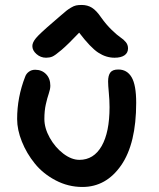

<svg xmlns="http://www.w3.org/2000/svg" viewBox="-20 -785 639 771"><path d="M165 -553.2Q143.1 -553.2 126.5 -567.9Q109.9 -582.5 109.9 -600.1Q109.9 -614.3 124.3 -631.8Q138.7 -649.4 192.9 -695.8Q205.1 -706.1 222.9 -721.7Q240.7 -737.3 247.3 -742.4Q253.9 -747.6 265.1 -754.4Q276.4 -761.2 285.6 -763.2Q294.9 -765.1 308.1 -765.1Q331.5 -765.1 349.4 -753.9Q367.2 -742.7 386.2 -714.8Q406.2 -686.5 428.5 -665Q450.7 -643.6 463.6 -635Q476.6 -626.5 485.4 -615.7Q494.1 -605 494.1 -590.8Q494.1 -572.8 480 -563Q465.8 -553.2 439.9 -553.2Q405.8 -553.2 374.5 -573.7Q343.3 -594.2 297.9 -653.8Q253.9 -607.4 227.3 -584.7Q200.7 -562 189.7 -557.6Q178.7 -553.2 165 -553.2ZM311 -34.2Q253.9 -34.2 203.4 -60.8Q152.8 -87.4 119.9 -128.2Q86.9 -168.9 67.9 -216.3Q48.8 -263.7 48.8 -307.1Q48.8 -394.5 81.1 -477.1Q85.4 -489.3 96.2 -497.1Q106.9 -504.9 121.1 -504.9Q147.9 -504.9 165 -487.3Q182.1 -469.7 182.1 -440.9Q182.1 -427.2 176 -409.7Q169.9 -392.1 164.1 -366.5Q158.2 -340.8 158.2 -307.1Q158.2 -270.5 179.7 -231.9Q201.2 -193.4 234.1 -168.2Q267.1 -143.1 298.8 -143.1Q356.4 -143.1 388.2 -198.5Q419.9 -253.9 419.9 -355Q419.9 -381.8 417 -412.4Q414.1 -442.9 414.1 -458Q414.1 -481.9 423.1 -493.9Q432.1 -505.9 455.1 -505.9Q490.2 -505.9 508.5 -474.9Q526.9 -443.8 526.9 -372.1Q526.9 -208.5 466.6 -121.3Q406.2 -34.2 311 -34.2Z"/></svg>

Font: Shantell Sans Irregular Bouncy
Style: Regular
Weight: 500
Designer: Stephen Nixon, Anya Danilova, Shantell Martin
Foundry: Arrow Type
Version: Version 1.006;[9816181b4]